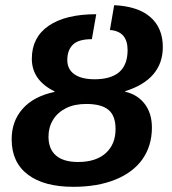

<svg xmlns="http://www.w3.org/2000/svg" viewBox="-20 -718 671 748"><path d="M424.8 -697.8Q518.1 -693.4 566.2 -651.1Q614.3 -608.9 614.3 -534.7Q614.3 -472.2 577.6 -429Q541 -385.7 467.8 -362.8L467.3 -360.8Q516.1 -349.6 543.9 -313Q571.8 -276.4 571.8 -220.7Q571.8 -150.9 535.6 -98.6Q499 -46.4 429.4 -18.3Q359.9 9.8 266.1 9.8Q150.9 9.8 88.1 -38.1Q25.4 -85.9 25.4 -175.3Q25.4 -246.1 68.4 -294.4Q111.3 -342.8 192.4 -359.9L192.9 -361.8Q104 -405.3 104 -489.3Q104 -572.3 169.4 -617.4Q234.9 -662.6 355 -662.6L337.9 -565.4Q285.6 -565.4 263.9 -543.9Q242.2 -522.5 242.2 -483.9Q242.2 -448.2 269.8 -428.7Q297.4 -409.2 348.6 -409.2Q411.1 -409.2 443.8 -436.5Q460.4 -450.7 468.8 -472.4Q477.1 -494.1 477.1 -522.9Q477.1 -559.1 460 -578.9Q442.9 -598.6 408.2 -601.1ZM284.2 -86.9Q353.5 -86.9 391.8 -121.3Q430.2 -155.8 430.2 -215.3Q430.2 -267.1 402.6 -290Q375 -313 315.9 -313Q269.5 -313 236.8 -296.4Q204.1 -279.8 186.5 -251Q168.9 -222.2 168.9 -186Q168.9 -137.2 198.2 -112.1Q227.5 -86.9 284.2 -86.9Z"/></svg>

Font: Arimo
Style: Italic
Weight: 400
Italic angle: -12°
Designer: Steve Matteson
Foundry: Monotype Imaging Inc.
Version: Version 1.33